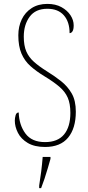

<svg xmlns="http://www.w3.org/2000/svg" viewBox="-20 -744 454 985"><path d="M211 10Q157 10 122.5 -10.5Q88 -31 72 -62.5Q56 -94 56 -125Q56 -138 60 -152.5Q64 -167 76 -167Q78 -103 110.5 -59Q143 -15 211 -15Q276 -15 308.5 -54Q341 -93 341 -165Q341 -212 327.5 -243Q314 -274 284 -299.5Q254 -325 206 -354Q165 -379 135.5 -405.5Q106 -432 90 -469.5Q74 -507 74 -563Q74 -608 91.5 -644.5Q109 -681 142.5 -702.5Q176 -724 223 -724Q265 -724 295 -707.5Q325 -691 341.5 -666Q358 -641 358 -614Q358 -593 352 -583.5Q346 -574 337 -574Q337 -632 307.5 -665.5Q278 -699 223 -699Q162 -699 132 -658Q102 -617 102 -556Q102 -510 115 -480Q128 -450 154.5 -426.5Q181 -403 221 -378Q260 -354 293.5 -327.5Q327 -301 348 -264.5Q369 -228 369 -171Q369 -86 329.5 -38Q290 10 211 10ZM181 208Q187 171 191.5 135Q196 99 199 61H239V71Q233 92 225 119.5Q217 147 208 174Q199 201 191 221H181Z"/></svg>

Font: Noto Serif Sinhala Condensed Thin
Style: Regular
Weight: 100
Width: 3
Designer: Jelle Bosma - Monotype Design Team
Foundry: Monotype Imaging Inc.
Version: Version 2.007; ttfautohint (v1.8.4.7-5d5b)